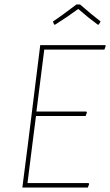

<svg xmlns="http://www.w3.org/2000/svg" viewBox="-20 -839 493 859"><path d="M222 -729 217 -743Q254 -767 322 -819H338Q390 -774 430 -743L422 -729H417Q377 -758 330 -799Q283 -764 227 -729ZM376 -20 379 -16 373 0H80L105 -195L160 -637H451L453 -633L447 -617H178L143 -340H366L369 -336L363 -320H141L125 -195L103 -20Z"/></svg>

Font: Alegreya Sans Thin
Style: Italic
Weight: 100
Italic angle: -7°
Designer: Juan Pablo del Peral
Foundry: Huerta Tipografica
Version: Version 2.007